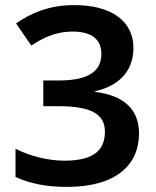

<svg xmlns="http://www.w3.org/2000/svg" viewBox="-20 -815 612 754"><path d="M504 -627C504 -730 420 -795 272 -795C171 -795 101 -763 43 -723L103 -636C144 -663 194 -691 266 -691C341 -691 378 -659 378 -604C378 -541 337 -499 211 -499H150V-398H210C341 -398 392 -365 392 -298C392 -226 349 -184 233 -184C173 -184 101 -200 41 -231V-120C100 -93 165 -81 243 -81C439 -81 526 -170 526 -291C526 -383 469 -440 354 -454V-457C442 -476 504 -532 504 -627Z"/></svg>

Font: Noto Sans Kannada UI SemiBold
Style: Regular
Weight: 600
Designer: Jelle Bosma - Monotype Design Team
Foundry: Monotype Imaging Inc.
Version: Version 2.005